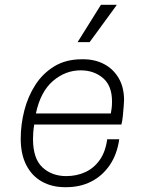

<svg xmlns="http://www.w3.org/2000/svg" viewBox="-20 -767 596 797"><path d="M250 10Q195 10 153.5 -13.5Q112 -37 89 -82Q66 -127 66 -191Q66 -250 81 -308.5Q96 -367 127 -415Q158 -463 206 -492Q254 -521 320 -521H325Q374 -521 412 -501Q450 -481 472.5 -443Q495 -405 495 -351Q495 -345 493.5 -326.5Q492 -308 490 -286.5Q488 -265 484 -250H122Q119 -231 118 -216.5Q117 -202 117 -190Q117 -109 156 -72.5Q195 -36 255 -36Q298 -36 334 -52.5Q370 -69 394 -103Q418 -137 425 -189H475Q466 -126 435.5 -81.5Q405 -37 359 -13.5Q313 10 255 10ZM129 -296H440Q444 -318 444.5 -328.5Q445 -339 445 -346Q445 -411 407.5 -443Q370 -475 315 -475Q251 -475 199.5 -430.5Q148 -386 129 -296ZM302 -592 399 -747H464L463 -744L352 -592Z"/></svg>

Font: Chivo Medium Thin
Style: Italic
Weight: 250
Italic angle: -8.05°
Version: Version 2.002